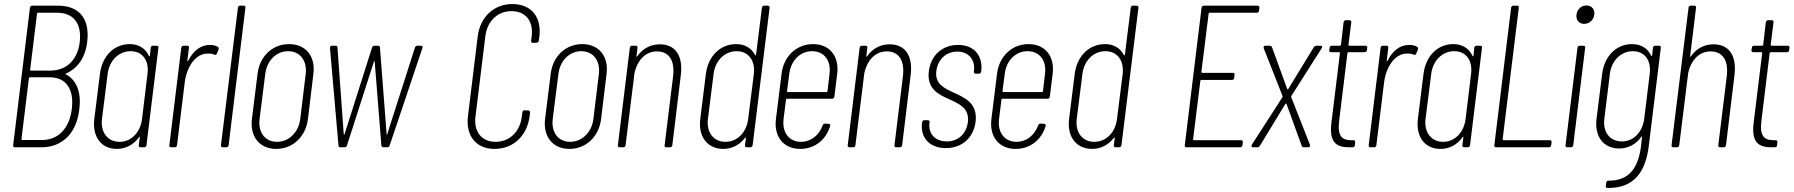

<svg xmlns="http://www.w3.org/2000/svg" viewBox="-20 -728 8865 949"><path d="M372 -188C383 -275 357 -333 305 -361C302 -362 304 -364 307 -365C364 -390 402 -444 411 -521C425 -636 371 -700 267 -700H139C133 -700 129 -696 128 -690L45 -10C44 -4 48 0 53 0H185C287 0 359 -69 372 -188ZM167 -665H263C344 -665 385 -611 374 -519C363 -431 308 -379 228 -379H132C130 -379 128 -381 129 -383L163 -661C163 -663 165 -665 167 -665ZM188 -36H90C88 -36 86 -38 86 -40L123 -342C124 -344 126 -346 128 -346H226C306 -346 347 -288 335 -190C323 -93 268 -36 188 -36Z M725 -492 721 -453C720 -449 717 -448 716 -452C699 -489 665 -510 622 -510C542 -510 485 -450 474 -363L446 -139C436 -53 479 8 558 8C602 8 641 -13 667 -50C669 -54 671 -53 671 -49L666 -10C665 -4 669 0 675 0H693C699 0 703 -4 704 -10L763 -492C764 -498 761 -502 755 -502H736C730 -502 726 -498 725 -492ZM571 -27C512 -27 476 -74 484 -140L512 -362C520 -429 567 -475 626 -475C684 -475 718 -429 709 -362L682 -140C674 -74 629 -27 571 -27Z M1017 -506C971 -506 935 -476 911 -429C909 -425 906 -424 906 -428L914 -492C915 -498 911 -502 906 -502H887C881 -502 877 -498 876 -492L817 -10C816 -4 820 0 826 0H844C850 0 854 -4 855 -10L893 -320C903 -401 949 -463 1004 -463C1019 -464 1031 -462 1039 -458C1045 -455 1049 -457 1052 -463L1060 -483C1062 -488 1062 -493 1057 -496C1048 -502 1036 -506 1017 -506Z M1081 0H1099C1105 0 1109 -4 1110 -10L1193 -690C1194 -696 1191 -700 1185 -700H1167C1161 -700 1156 -696 1156 -690L1072 -10C1071 -4 1075 0 1081 0Z M1345 8C1428 8 1491 -53 1502 -139L1529 -363C1540 -449 1492 -510 1409 -510C1326 -510 1263 -449 1253 -363L1225 -139C1215 -53 1263 8 1345 8ZM1349 -27C1290 -27 1255 -74 1263 -140L1291 -362C1299 -428 1345 -475 1404 -475C1463 -475 1499 -428 1491 -362L1464 -140C1456 -74 1408 -27 1349 -27Z M1662 0H1683C1689 0 1693 -3 1695 -9L1828 -423C1829 -427 1831 -427 1832 -423L1865 -9C1866 -3 1869 0 1875 0H1894C1900 0 1904 -3 1906 -9L2068 -491C2070 -497 2067 -502 2061 -502H2043C2037 -502 2033 -499 2031 -493L1894 -65C1893 -61 1891 -61 1891 -65L1858 -493C1858 -499 1854 -502 1848 -502H1831C1825 -502 1821 -499 1819 -493L1683 -65C1682 -61 1680 -61 1679 -65L1648 -493C1648 -499 1645 -502 1639 -502H1621C1614 -502 1611 -498 1611 -491L1653 -9C1653 -3 1657 0 1662 0Z M2424 8C2517 8 2585 -56 2598 -154L2600 -172C2600 -178 2597 -182 2591 -182L2573 -183C2567 -183 2563 -179 2562 -173L2559 -151C2550 -77 2499 -27 2429 -27C2361 -27 2321 -77 2330 -151L2379 -549C2388 -624 2440 -673 2508 -673C2578 -673 2617 -624 2608 -549L2605 -526C2605 -520 2608 -516 2614 -516L2632 -517C2638 -517 2643 -521 2643 -527L2646 -547C2658 -645 2605 -708 2512 -708C2422 -708 2353 -645 2341 -547L2293 -154C2281 -56 2334 8 2424 8Z M2794 8C2877 8 2940 -53 2951 -139L2978 -363C2989 -449 2941 -510 2858 -510C2775 -510 2712 -449 2702 -363L2674 -139C2664 -53 2712 8 2794 8ZM2798 -27C2739 -27 2704 -74 2712 -140L2740 -362C2748 -428 2794 -475 2853 -475C2912 -475 2948 -428 2940 -362L2913 -140C2905 -74 2857 -27 2798 -27Z M3241 -509C3197 -509 3157 -489 3130 -450C3128 -446 3126 -447 3126 -451L3131 -492C3132 -498 3128 -502 3123 -502H3104C3098 -502 3094 -498 3093 -492L3034 -10C3033 -4 3037 0 3043 0H3061C3067 0 3071 -4 3072 -10L3116 -366C3131 -434 3173 -474 3227 -474C3287 -474 3316 -429 3307 -352L3265 -10C3264 -4 3268 0 3273 0H3292C3298 0 3302 -4 3303 -10L3345 -356C3357 -452 3319 -509 3241 -509Z M3746 -690 3717 -458C3717 -454 3714 -453 3712 -456C3694 -491 3661 -510 3619 -510C3539 -510 3480 -450 3469 -363L3441 -138C3431 -53 3476 8 3555 8C3597 8 3635 -11 3662 -46C3664 -49 3667 -48 3667 -44L3662 -10C3662 -4 3665 0 3671 0H3689C3695 0 3699 -4 3700 -10L3784 -690C3784 -696 3781 -700 3775 -700H3757C3751 -700 3747 -696 3746 -690ZM3566 -27C3507 -27 3471 -73 3479 -140L3507 -362C3515 -429 3562 -475 3621 -475C3679 -475 3714 -429 3706 -362L3678 -140C3670 -73 3624 -27 3566 -27Z M4104 -250 4118 -363C4129 -449 4081 -510 3999 -510C3916 -510 3853 -449 3843 -363L3815 -138C3805 -52 3853 8 3935 8C4007 8 4063 -37 4083 -105C4086 -112 4081 -116 4075 -116L4058 -117C4052 -117 4049 -114 4046 -108C4029 -60 3989 -27 3939 -27C3880 -27 3845 -73 3853 -140L3865 -236C3865 -238 3867 -240 3869 -240H4093C4099 -240 4104 -244 4104 -250ZM3994 -475C4053 -475 4089 -429 4080 -362L4070 -277C4070 -275 4067 -273 4066 -273H3873C3872 -273 3870 -275 3870 -277L3881 -362C3889 -429 3935 -475 3994 -475Z M4377 -509C4333 -509 4293 -489 4266 -450C4264 -446 4262 -447 4262 -451L4267 -492C4268 -498 4264 -502 4259 -502H4240C4234 -502 4230 -498 4229 -492L4170 -10C4169 -4 4173 0 4179 0H4197C4203 0 4207 -4 4208 -10L4252 -366C4267 -434 4309 -474 4363 -474C4423 -474 4452 -429 4443 -352L4401 -10C4400 -4 4404 0 4409 0H4428C4434 0 4438 -4 4439 -10L4481 -356C4493 -452 4455 -509 4377 -509Z M4655 4C4735 4 4792 -47 4802 -126C4813 -217 4750 -245 4694 -270C4645 -293 4600 -314 4608 -377C4615 -433 4655 -473 4712 -473C4769 -473 4801 -431 4794 -378V-374C4793 -368 4796 -364 4802 -364H4819C4824 -364 4829 -368 4829 -374L4830 -377C4839 -452 4795 -506 4716 -506C4639 -506 4581 -456 4571 -376C4560 -289 4618 -261 4673 -237C4723 -214 4772 -192 4764 -125C4757 -67 4716 -29 4660 -29C4600 -29 4568 -69 4574 -119L4575 -124C4575 -130 4572 -134 4566 -134H4549C4543 -134 4539 -130 4538 -124L4537 -119C4529 -48 4574 4 4655 4Z M5169 -250 5183 -363C5194 -449 5146 -510 5064 -510C4981 -510 4918 -449 4908 -363L4880 -138C4870 -52 4918 8 5000 8C5072 8 5128 -37 5148 -105C5151 -112 5146 -116 5140 -116L5123 -117C5117 -117 5114 -114 5111 -108C5094 -60 5054 -27 5004 -27C4945 -27 4910 -73 4918 -140L4930 -236C4930 -238 4932 -240 4934 -240H5158C5164 -240 5169 -244 5169 -250ZM5059 -475C5118 -475 5154 -429 5145 -362L5135 -277C5135 -275 5132 -273 5131 -273H4938C4937 -273 4935 -275 4935 -277L4946 -362C4954 -429 5000 -475 5059 -475Z M5569 -690 5540 -458C5540 -454 5537 -453 5535 -456C5517 -491 5484 -510 5442 -510C5362 -510 5303 -450 5292 -363L5264 -138C5254 -53 5299 8 5378 8C5420 8 5458 -11 5485 -46C5487 -49 5490 -48 5490 -44L5485 -10C5485 -4 5488 0 5494 0H5512C5518 0 5522 -4 5523 -10L5607 -690C5607 -696 5604 -700 5598 -700H5580C5574 -700 5570 -696 5569 -690ZM5389 -27C5330 -27 5294 -73 5302 -140L5330 -362C5338 -429 5385 -475 5444 -475C5502 -475 5537 -429 5529 -362L5501 -140C5493 -73 5447 -27 5389 -27Z M6203 -675 6205 -690C6205 -696 6202 -700 6196 -700H5930C5924 -700 5920 -696 5919 -690L5836 -10C5835 -4 5839 0 5844 0H6110C6116 0 6120 -4 6121 -10L6123 -25C6124 -31 6120 -35 6114 -35H5881C5879 -35 5877 -37 5877 -39L5913 -329C5913 -331 5915 -333 5917 -333H6070C6075 -333 6080 -337 6080 -343L6082 -358C6083 -364 6080 -368 6074 -368H5922C5920 -368 5918 -370 5918 -372L5954 -661C5954 -663 5956 -665 5958 -665H6192C6198 -665 6202 -669 6203 -675Z M6173 0H6194C6199 0 6204 -2 6207 -7L6333 -214C6334 -217 6338 -217 6339 -214L6414 -7C6416 -2 6420 0 6425 0H6446C6453 0 6457 -5 6455 -12L6362 -248C6362 -250 6362 -252 6363 -254L6513 -490C6517 -497 6515 -502 6508 -502H6487C6482 -502 6477 -500 6474 -495L6348 -289C6347 -286 6343 -286 6342 -289L6267 -495C6265 -500 6261 -502 6256 -502H6234C6228 -502 6224 -497 6226 -490L6319 -254C6320 -252 6320 -250 6319 -248L6167 -12C6164 -5 6166 0 6173 0Z M6736 -480 6738 -492C6739 -498 6735 -502 6729 -502H6649C6647 -502 6645 -504 6645 -506L6659 -618C6660 -624 6656 -628 6651 -628H6632C6626 -628 6622 -624 6621 -618L6608 -506C6607 -504 6605 -502 6603 -502H6562C6557 -502 6552 -498 6552 -492L6550 -480C6549 -474 6553 -470 6559 -470H6599C6601 -470 6603 -468 6603 -466L6561 -123C6548 -22 6587 0 6649 0H6666C6672 0 6676 -4 6677 -10L6678 -25C6679 -31 6676 -35 6670 -35H6660C6612 -35 6590 -56 6599 -130L6640 -466C6641 -468 6643 -470 6645 -470H6725C6731 -470 6736 -474 6736 -480Z M6945 -506C6899 -506 6863 -476 6839 -429C6837 -425 6834 -424 6834 -428L6842 -492C6843 -498 6839 -502 6834 -502H6815C6809 -502 6805 -498 6804 -492L6745 -10C6744 -4 6748 0 6754 0H6772C6778 0 6782 -4 6783 -10L6821 -320C6831 -401 6877 -463 6932 -463C6947 -464 6959 -462 6967 -458C6973 -455 6977 -457 6980 -463L6988 -483C6990 -488 6990 -493 6985 -496C6976 -502 6964 -506 6945 -506Z M7267 -492 7263 -453C7262 -449 7259 -448 7258 -452C7241 -489 7207 -510 7164 -510C7084 -510 7027 -450 7016 -363L6988 -139C6978 -53 7021 8 7100 8C7144 8 7183 -13 7209 -50C7211 -54 7213 -53 7213 -49L7208 -10C7207 -4 7211 0 7217 0H7235C7241 0 7245 -4 7246 -10L7305 -492C7306 -498 7303 -502 7297 -502H7278C7272 -502 7268 -498 7267 -492ZM7113 -27C7054 -27 7018 -74 7026 -140L7054 -362C7062 -429 7109 -475 7168 -475C7226 -475 7260 -429 7251 -362L7224 -140C7216 -74 7171 -27 7113 -27Z M7374 0H7636C7642 0 7646 -4 7647 -10L7649 -25C7650 -31 7646 -35 7641 -35H7411C7409 -35 7407 -37 7407 -39L7487 -690C7488 -696 7485 -700 7479 -700H7460C7454 -700 7450 -696 7449 -690L7366 -10C7365 -4 7369 0 7374 0Z M7810 -610C7835 -610 7857 -629 7860 -655C7864 -682 7847 -701 7821 -701C7796 -701 7775 -682 7772 -655C7769 -629 7785 -610 7810 -610ZM7727 0H7745C7751 0 7755 -4 7756 -10L7815 -492C7816 -498 7812 -502 7807 -502H7788C7782 -502 7778 -498 7777 -492L7718 -10C7717 -4 7721 0 7727 0Z M8150 -492 8146 -454C8145 -450 8142 -450 8141 -453C8124 -490 8090 -510 8047 -510C7968 -510 7910 -450 7899 -363L7871 -140C7861 -55 7904 6 7983 6C8027 6 8065 -14 8092 -51C8094 -54 8097 -54 8096 -50L8091 -5C8077 104 8031 166 7930 165C7924 165 7920 169 7919 175L7917 191C7916 197 7919 201 7926 201C8053 203 8113 125 8129 -3L8189 -492C8190 -498 8187 -502 8181 -502H8161C8155 -502 8151 -498 8150 -492ZM7997 -29C7937 -29 7901 -75 7910 -142L7937 -362C7945 -429 7992 -475 8051 -475C8109 -475 8143 -429 8134 -362L8107 -142C8099 -75 8054 -29 7997 -29Z M8449 -509C8405 -509 8365 -489 8338 -450C8336 -446 8334 -447 8334 -451L8363 -690C8364 -696 8361 -700 8355 -700H8337C8331 -700 8326 -696 8326 -690L8242 -10C8241 -4 8245 0 8251 0H8269C8275 0 8279 -4 8280 -10L8324 -366C8339 -434 8381 -474 8435 -474C8495 -474 8524 -429 8515 -352L8473 -10C8472 -4 8476 0 8481 0H8500C8506 0 8510 -4 8511 -10L8553 -356C8565 -452 8527 -509 8449 -509Z M8823 -480 8825 -492C8826 -498 8822 -502 8816 -502H8736C8734 -502 8732 -504 8732 -506L8746 -618C8747 -624 8743 -628 8738 -628H8719C8713 -628 8709 -624 8708 -618L8695 -506C8694 -504 8692 -502 8690 -502H8649C8644 -502 8639 -498 8639 -492L8637 -480C8636 -474 8640 -470 8646 -470H8686C8688 -470 8690 -468 8690 -466L8648 -123C8635 -22 8674 0 8736 0H8753C8759 0 8763 -4 8764 -10L8765 -25C8766 -31 8763 -35 8757 -35H8747C8699 -35 8677 -56 8686 -130L8727 -466C8728 -468 8730 -470 8732 -470H8812C8818 -470 8823 -474 8823 -480Z"/></svg>

Font: Barlow Condensed ExtraLight
Style: Italic
Weight: 275
Width: 3
Italic angle: -7°
Designer: Jeremy Tribby
Foundry: Tribby Type
Version: Version 1.422;hotconv 1.0.109;makeotfexe 2.5.65596